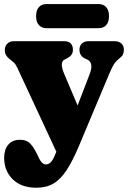

<svg xmlns="http://www.w3.org/2000/svg" viewBox="-22 -664 616 923"><path d="M245.5 73 249 65.5 61.5 -337.5Q52.5 -357 43.8 -364Q35 -371 23.5 -380.5Q1 -398 1 -422Q1 -442.5 13 -454.2Q25 -466 45.5 -466H285.5Q328.5 -466 328.5 -424.5Q328.5 -409 320.5 -399.2Q312.5 -389.5 298.5 -382.5L287.5 -377Q276.5 -371.5 275.2 -355.5Q274 -339.5 285.5 -311.5L351 -157L409 -307.5Q430 -362 398 -377.5L387 -382.5Q360 -395.5 360 -424.5Q360 -444 371.8 -455Q383.5 -466 404 -466H529Q549.5 -466 561.5 -455Q573.5 -444 573.5 -424.5Q573.5 -411.5 568.8 -401.8Q564 -392 551 -382.5Q538.5 -373 528.2 -358.8Q518 -344.5 503.5 -310L357 39Q326.5 111 297.5 155Q268.5 199 234.2 218.8Q200 238.5 152 238.5Q81 238.5 39.5 198.2Q-2 158 -2 94.5Q-2 55 17.8 31.5Q37.5 8 74 8Q104.5 8 121.2 24.2Q138 40.5 155 74.5L166.5 98.5Q180.5 126.5 199 126.5Q211.5 126.5 222.5 115.5Q233.5 104.5 245.5 73ZM151.5 -586Q151.5 -615 165 -629.8Q178.5 -644.5 201.5 -644.5H452Q475 -644.5 488.5 -629.5Q502 -614.5 502 -586.5Q502 -558 488.5 -543.2Q475 -528.5 452 -528.5H201.5Q178.5 -528.5 165 -543.5Q151.5 -558.5 151.5 -586Z"/></svg>

Font: Fraunces 72pt SuperSoft Black
Style: Regular
Weight: 900
Version: Version 1.000;[0bf87f6ff]